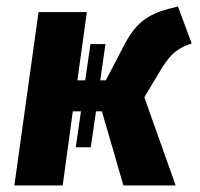

<svg xmlns="http://www.w3.org/2000/svg" viewBox="-20 -568 613 588"><path d="M465 -342C496 -394 514 -417 567 -435L525 -548C438 -529 400 -504 362 -433L304 -322H287L303 -433H257L241 -322H217L246 -531H98L24 0H172L203 -227H228L212 -117H258L274 -227H292L358 0H518L422 -270Z"/></svg>

Font: Fira Sans
Style: Bold Italic
Weight: 700
Italic angle: -8°
Designer: bBox Type GmbH & Carrois Corporate GbR & Edenspiekermann AG
Foundry: bBox Type GmbH & Carrois Corporate GbR & Edenspiekermann AG
Version: Version 4.301;PS 004.301;hotconv 1.0.88;makeotf.lib2.5.64775